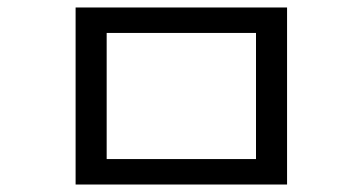

<svg xmlns="http://www.w3.org/2000/svg" viewBox="-20 -494 960 513"><path d="M182 -474H747V-1H182ZM664 -406H265V-69H664Z"/></svg>

Font: korean15
Style: Book
Weight: 400
Designer: Jelle Bosma - Monotype Design Team
Foundry: Monotype Imaging Inc.
Version: Version 2.003